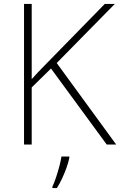

<svg xmlns="http://www.w3.org/2000/svg" viewBox="-20 -734 610 975"><path d="M102 0V-714H141V-332Q156 -349 172.5 -366.5Q189 -384 206 -401L512 -714H563L268 -414L570 0H522L239 -386L141 -290V0ZM332 68Q327 92 317.5 118.5Q308 145 296 171Q284 197 269 221H246V214Q254 198 263.5 170Q273 142 281 112Q289 82 292 61H332Z"/></svg>

Font: Noto Sans Symbols ExtraLight
Style: Regular
Weight: 250
Version: Version 2.002